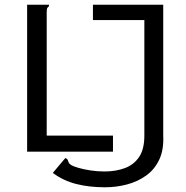

<svg xmlns="http://www.w3.org/2000/svg" viewBox="-20 -643 790 814"><path d="M425 151Q358 151 303 137Q248 123 204 90L257 27Q265 30 267 35Q269 40 271 45.5Q273 51 282 57Q290 62 312 68.5Q334 75 363.5 79.5Q393 84 423 84Q470 84 508.5 70Q547 56 569.5 23Q592 -10 592 -68V-558H374V-623H672V-69Q675 -9 655.5 33Q636 75 600 101Q564 127 518.5 139Q473 151 425 151ZM95 0V-623H188Q188 -616 185.5 -614.5Q183 -613 180.5 -609Q178 -605 178 -589V-68H459V0Z"/></svg>

Font: Inconsolata ExtraExpanded
Style: Regular
Weight: 400
Width: 8
Monospace: yes
Designer: Raph Levien, Cyreal, Brenton Simpson
Foundry: Raph Levien, Cyreal, Google
Version: Version 3.000; ttfautohint (v1.8.2.53-6de2)